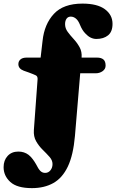

<svg xmlns="http://www.w3.org/2000/svg" viewBox="-58 -774 630 1040"><path d="M348 -38Q339 66 309.5 128Q280 190 231 217.5Q182 245 115 245Q34.5 245 -2 211.8Q-38.5 178.5 -38.5 131.5Q-38.5 94.5 -16.8 70.8Q5 47 41.5 47Q73 47 96.5 64.5Q109 74.5 119 87.8Q129 101 137.5 116Q149.5 140.5 160.2 151.5Q171 162.5 186.5 162.5Q204 162.5 215.2 148.5Q226.5 134.5 226.5 114.5Q226.5 94 210.2 75.8Q194 57.5 173.2 37.2Q152.5 17 137.8 -8.8Q123 -34.5 125.5 -70L145.5 -343.5Q147 -360.5 135.8 -366Q124.5 -371.5 97.5 -381.5L70.5 -391Q41.5 -402 41.5 -426.5Q41.5 -442.5 53 -452.2Q64.5 -462 86 -462H162L172.5 -552.5Q182 -643 233.8 -698.8Q285.5 -754.5 389 -754.5Q469 -754.5 510.2 -724Q551.5 -693.5 551.5 -645Q551.5 -602 527.2 -582.5Q503 -563 464 -563Q431.5 -563 404.5 -592.5Q387.5 -609.5 375.5 -639Q366 -663 353 -673.5Q340 -684 325.5 -684Q310.5 -684 302.5 -672.8Q294.5 -661.5 294.5 -643Q294.5 -620.5 308.8 -601.2Q323 -582 341.5 -562Q360 -542 373.2 -518Q386.5 -494 384 -462H467.5Q490 -462 502 -452Q514 -442 514 -418.5Q514 -400 497.8 -388.5Q481.5 -377 460 -377H376.5Z"/></svg>

Font: Fraunces 9pt S050 Black
Style: Regular
Weight: 900
Version: Version 1.000; ttfautohint (v1.8.3)